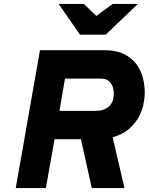

<svg xmlns="http://www.w3.org/2000/svg" viewBox="-20 -955 755 975"><path d="M386 -779 278 -935H406L469 -874L552 -935H680L517 -779ZM715 -484Q715 -457 708 -423.5Q701 -390 683 -358Q665 -326 633.5 -299Q602 -272 552 -258L612 0H446L391 -248H257L213 0H60L183 -700H513Q569 -700 607.5 -681.5Q646 -663 670 -632.5Q694 -602 704.5 -563.5Q715 -525 715 -484ZM464 -392Q494 -392 512.5 -401Q531 -410 541 -423Q551 -436 554.5 -451Q558 -466 558 -478Q558 -513 541.5 -534.5Q525 -556 491 -556H310L282 -392Z"/></svg>

Font: Overpass Heavy
Style: Italic
Weight: 900
Italic angle: -10°
Designer: Delve Withrington, Dave Bailey
Foundry: Delve Fonts
Version: Version 3.000;DELV;Overpass